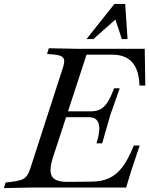

<svg xmlns="http://www.w3.org/2000/svg" viewBox="-49 -960 764 983"><path d="M-29 3 -20 -26 1 -28Q36 -32 56 -38Q76 -44 86.5 -57.5Q97 -71 105 -94L271 -607Q281 -636 279.5 -651Q278 -666 262.5 -673Q247 -680 213 -682L192 -684L201 -713L352 -710H692L695 -522H665Q661 -680 526 -680H394L223 -157Q200 -86 217 -57Q234 -28 299 -29L417 -30Q471 -30 510 -48Q549 -66 579 -106.5Q609 -147 636 -215H666L620 -77L597 0H121ZM445 -226Q466 -292 456.5 -326Q447 -360 406 -360H254L263 -390H416Q445 -390 465 -400.5Q485 -411 501.5 -436.5Q518 -462 535 -508H564L516 -372L474 -226ZM394 -760 537 -940H592L604 -760H575L534 -883H568L429 -760Z"/></svg>

Font: Baskervville Medium
Style: Italic
Weight: 500
Italic angle: -18°
Version: Version 1.100